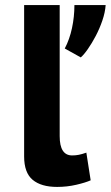

<svg xmlns="http://www.w3.org/2000/svg" viewBox="-20 -720 436 756"><path d="M215 -184Q215 -108 264 -108Q278 -108 290.5 -110.5Q303 -113 320 -119L337 -10Q317 -1 280.5 7.5Q244 16 205 16Q142 16 108.5 -12Q75 -40 75 -104V-700H215ZM396 -700Q394 -671 383 -639Q372 -607 357 -578.5Q342 -550 326 -527Q310 -504 298 -494L235 -529Q254 -565 263.5 -609.5Q273 -654 273 -700Z"/></svg>

Font: PT Sans Caption
Style: Bold
Weight: 700
Designer: A.Korolkova, O.Umpeleva, V.Yefimov
Foundry: ParaType Ltd
Version: Version 2.003W OFL